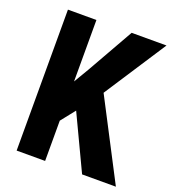

<svg xmlns="http://www.w3.org/2000/svg" viewBox="-130 -811 819 910"><g transform="rotate(20 279.0 -355.5)"><path d="M257.3 -274.4 200.7 -203.1V0H57.1V-710.9H200.7V-400.9L246.1 -477.5L378.4 -710.9H554.2L350.6 -398.4L557.6 0H387.2Z"/></g></svg>

Font: Roboto Condensed
Style: Bold
Weight: 700
Designer: Google
Version: Version 2.134; 2016